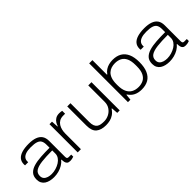

<svg xmlns="http://www.w3.org/2000/svg" viewBox="117 -1621 2531 2531"><g transform="rotate(-45 1382.0 -355.5)"><path d="M236 12Q198 12 164 4Q130 -4 104 -21Q78 -38 63.5 -65.5Q49 -93 49 -132Q49 -192 81 -227Q113 -262 170 -279Q227 -296 303.5 -301Q380 -306 467 -306V-363Q467 -407 452 -434Q437 -461 400 -473.5Q363 -486 296 -486Q237 -486 201 -473Q165 -460 149 -438Q133 -416 133 -390V-370H75Q74 -375 73.5 -380Q73 -385 73 -391Q73 -441 100.5 -473.5Q128 -506 181 -522Q234 -538 308 -538Q380 -538 428.5 -520.5Q477 -503 502 -467Q527 -431 527 -372V-77Q527 -56 534 -48Q541 -40 558 -40H605V-2Q587 5 570 8Q553 11 538 11Q508 11 493 -1.5Q478 -14 473 -36Q468 -58 468 -84H461Q437 -53 400.5 -31.5Q364 -10 322 1Q280 12 236 12ZM243 -40Q283 -40 323 -52Q363 -64 395.5 -84.5Q428 -105 447.5 -134Q467 -163 467 -198V-256Q349 -256 270 -246.5Q191 -237 152 -211Q113 -185 113 -133Q113 -99 131.5 -78.5Q150 -58 180 -49Q210 -40 243 -40Z M686 0V-526H733L739 -430H745Q750 -452 765 -477Q780 -502 808 -520Q836 -538 879 -538Q894 -538 907.5 -536Q921 -534 929 -532V-478H895Q852 -478 823.5 -461.5Q795 -445 778 -417.5Q761 -390 753.5 -357.5Q746 -325 746 -294V0Z M1205 12Q1116 12 1066.5 -28.5Q1017 -69 1017 -168V-526H1077V-176Q1077 -132 1088 -105.5Q1099 -79 1118.5 -65Q1138 -51 1164.5 -46.5Q1191 -42 1221 -42Q1268 -42 1310.5 -63Q1353 -84 1381 -124.5Q1409 -165 1409 -220V-526H1469V0H1423L1416 -91H1409Q1382 -50 1349 -27.5Q1316 -5 1279 3.5Q1242 12 1205 12Z M1870 12Q1808 12 1761.5 -11Q1715 -34 1684 -82H1677L1669 0H1623V-723H1683V-452H1690Q1710 -482 1738.5 -501Q1767 -520 1801.5 -529Q1836 -538 1874 -538Q1948 -538 1999 -508Q2050 -478 2077 -418Q2104 -358 2104 -266Q2104 -172 2076.5 -110Q2049 -48 1997.5 -18Q1946 12 1870 12ZM1865 -41Q1915 -41 1954.5 -61Q1994 -81 2017 -127Q2040 -173 2040 -251V-275Q2040 -351 2018.5 -397Q1997 -443 1957.5 -464Q1918 -485 1864 -485Q1829 -485 1796.5 -475Q1764 -465 1738.5 -441.5Q1713 -418 1698 -377Q1683 -336 1683 -273V-254Q1683 -181 1704.5 -134Q1726 -87 1767 -64Q1808 -41 1865 -41Z M2391 12Q2353 12 2319 4Q2285 -4 2259 -21Q2233 -38 2218.5 -65.5Q2204 -93 2204 -132Q2204 -192 2236 -227Q2268 -262 2325 -279Q2382 -296 2458.5 -301Q2535 -306 2622 -306V-363Q2622 -407 2607 -434Q2592 -461 2555 -473.5Q2518 -486 2451 -486Q2392 -486 2356 -473Q2320 -460 2304 -438Q2288 -416 2288 -390V-370H2230Q2229 -375 2228.5 -380Q2228 -385 2228 -391Q2228 -441 2255.5 -473.5Q2283 -506 2336 -522Q2389 -538 2463 -538Q2535 -538 2583.5 -520.5Q2632 -503 2657 -467Q2682 -431 2682 -372V-77Q2682 -56 2689 -48Q2696 -40 2713 -40H2760V-2Q2742 5 2725 8Q2708 11 2693 11Q2663 11 2648 -1.5Q2633 -14 2628 -36Q2623 -58 2623 -84H2616Q2592 -53 2555.5 -31.5Q2519 -10 2477 1Q2435 12 2391 12ZM2398 -40Q2438 -40 2478 -52Q2518 -64 2550.5 -84.5Q2583 -105 2602.5 -134Q2622 -163 2622 -198V-256Q2504 -256 2425 -246.5Q2346 -237 2307 -211Q2268 -185 2268 -133Q2268 -99 2286.5 -78.5Q2305 -58 2335 -49Q2365 -40 2398 -40Z"/></g></svg>

Font: Archivo SemiExpanded ExtraLight
Style: Regular
Weight: 250
Width: 6
Designer: Hector Gatti
Foundry: Omnibus-Type
Version: Version 2.001